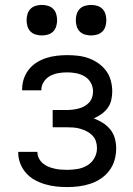

<svg xmlns="http://www.w3.org/2000/svg" viewBox="-20 -752 540 780"><path d="M253 8Q230 8 207.5 5.5Q185 3 163 -3.5Q141 -10 121 -21Q101 -32 86 -49Q71 -66 62.5 -87.5Q54 -109 54 -132V-135H132V-134Q132 -121 138 -109Q144 -97 154 -88.5Q164 -80 176 -75Q188 -70 201 -67Q214 -64 227 -63Q240 -62 253 -62Q274 -62 295 -65.5Q316 -69 334.5 -80Q353 -91 363.5 -110Q374 -129 374 -150Q374 -165 369.5 -178.5Q365 -192 355 -202Q345 -212 332.5 -218.5Q320 -225 306 -229Q292 -233 278 -234Q264 -235 250 -235H194V-305H250Q262 -305 274.5 -306.5Q287 -308 299 -311Q311 -314 322 -320Q333 -326 341.5 -335Q350 -344 354 -356Q358 -368 358 -380Q358 -399 349 -415.5Q340 -432 324 -441.5Q308 -451 289.5 -454.5Q271 -458 253 -458Q235 -458 217.5 -455Q200 -452 184.5 -444Q169 -436 158.5 -420.5Q148 -405 148 -388V-385H70V-390Q70 -412 77 -432.5Q84 -453 97.5 -470Q111 -487 129.5 -498.5Q148 -510 168.5 -516.5Q189 -523 210.5 -525.5Q232 -528 253 -528Q275 -528 297 -525.5Q319 -523 340 -515.5Q361 -508 379.5 -495Q398 -482 411 -464.5Q424 -447 430 -425Q436 -403 436 -381Q436 -363 432 -345.5Q428 -328 417.5 -313.5Q407 -299 392 -288.5Q377 -278 361 -271Q380 -264 397.5 -253Q415 -242 428 -226Q441 -210 446.5 -190Q452 -170 452 -149Q452 -125 445.5 -102Q439 -79 424.5 -59.5Q410 -40 390 -26.5Q370 -13 347 -5.5Q324 2 300.5 5Q277 8 253 8ZM350 -608Q338 -608 325.5 -611.5Q313 -615 304 -624Q295 -633 291.5 -645.5Q288 -658 288 -670Q288 -682 291.5 -694.5Q295 -707 304 -716Q313 -725 325.5 -728.5Q338 -732 350 -732Q362 -732 374.5 -728.5Q387 -725 396 -716Q405 -707 408.5 -694.5Q412 -682 412 -670Q412 -658 408.5 -645.5Q405 -633 396 -624Q387 -615 374.5 -611.5Q362 -608 350 -608ZM150 -608Q138 -608 125.5 -611.5Q113 -615 104 -624Q95 -633 91.5 -645.5Q88 -658 88 -670Q88 -682 91.5 -694.5Q95 -707 104 -716Q113 -725 125.5 -728.5Q138 -732 150 -732Q162 -732 174.5 -728.5Q187 -725 196 -716Q205 -707 208.5 -694.5Q212 -682 212 -670Q212 -658 208.5 -645.5Q205 -633 196 -624Q187 -615 174.5 -611.5Q162 -608 150 -608Z"/></svg>

Font: Iosevka srxl
Style: Regular
Weight: 400
Monospace: yes
Designer: Belleve Invis
Foundry: Belleve Invis
Version: Version 33.0.1; ttfautohint (v1.8.3)